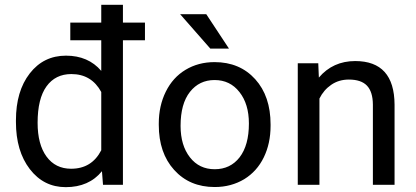

<svg xmlns="http://www.w3.org/2000/svg" viewBox="-20 -770 1732 800"><path d="M136.7 -258.3Q136.7 -168.5 173.8 -117.7Q210.9 -66.9 276.4 -66.9Q362.3 -66.9 401.9 -144V-386.7Q361.3 -461.4 277.3 -461.4Q210.9 -461.4 173.8 -410.2Q136.7 -358.9 136.7 -258.3ZM584 -602.1H492.2V0H409.2L404.8 -56.6Q350.6 9.8 253.9 9.8Q162.1 9.8 104.2 -65.4Q46.4 -140.6 46.4 -261.7V-268.6Q46.4 -390.1 104 -464.1Q161.6 -538.1 254.9 -538.1Q347.7 -538.1 401.9 -474.6V-602.1H272.9V-675.8H401.9V-750H492.2V-675.8H584Z M732.4 -245.6Q732.4 -164.1 771.5 -114.3Q810.1 -64.9 874.5 -64.9Q939.9 -64.9 978.5 -114.7Q1017.1 -165 1017.1 -255.4Q1017.1 -336.9 977.5 -386.7Q938.5 -436.5 874 -436.5Q810.5 -436.5 771.5 -387.2Q732.4 -337.9 732.4 -245.6ZM641.6 -249.5V-255.4Q641.6 -329.1 670.9 -388.2Q700.2 -447.3 752.9 -479Q806.2 -511.2 874 -511.2Q979 -511.2 1043.5 -439.9Q1107.4 -369.1 1107.4 -251.5V-245.6Q1107.4 -172.4 1079.1 -114.3Q1050.8 -56.2 997.6 -23.4Q970.7 -7.3 939.9 1Q909.2 9.3 874.5 9.3Q770 9.3 705.6 -62Q641.6 -132.8 641.6 -249.5ZM934.1 -567.4H856.4L730.5 -710.9H839.4Z M1306.2 -506.3V-504.4L1308.6 -446.8Q1367.2 -515.6 1460 -515.6Q1623 -515.6 1624 -334V-2V0H1622.1H1536.1H1533.7V-2V-334.5Q1533.2 -387.7 1509 -413.1Q1484.9 -438.5 1433.6 -438.5Q1391.6 -438.5 1359.9 -416.5Q1328.6 -395 1311 -359.4V-2V0H1308.6H1222.7H1220.7V-2V-503.9V-506.3H1222.7H1304.2Z"/></svg>

Font: MAUL
Style: Regular
Weight: 400
Designer: MAUL
Version: Version 1.0; 2020; ttfautohint (v1.8.3)